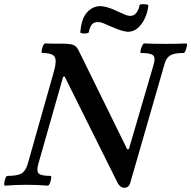

<svg xmlns="http://www.w3.org/2000/svg" viewBox="-37 -872 903 906"><path d="M550 14Q540 14 532 8Q524 2 519 -7L268 -511L261 -510L144 -99Q134 -65 145.5 -53.5Q157 -42 201 -42Q206 -42 204.5 -30.5Q203 -19 198.5 -7.5Q194 4 188 4Q163 2 138 1Q113 0 88 0Q63 0 37.5 1Q12 2 -13 4Q-18 4 -17 -7.5Q-16 -19 -11.5 -30.5Q-7 -42 -2 -42Q45 -42 64.5 -53.5Q84 -65 94 -99L218 -537Q232 -587 220.5 -604.5Q209 -622 162 -622Q158 -622 159.5 -633Q161 -644 166 -655.5Q171 -667 176 -667Q196 -666 215.5 -666Q235 -666 255 -666Q294 -666 309 -660Q324 -654 334 -634L563 -168H571L687 -564Q698 -599 686 -610.5Q674 -622 628 -622Q624 -622 626 -633Q628 -644 633.5 -655.5Q639 -667 643 -667Q668 -666 693 -665.5Q718 -665 743 -665Q768 -665 792.5 -665.5Q817 -666 842 -667Q847 -667 845 -655.5Q843 -644 838.5 -633Q834 -622 829 -622Q786 -622 767 -611Q748 -600 740 -572L577 -7Q570 14 550 14ZM382 -720Q381 -716 371 -714.5Q361 -713 351.5 -714.5Q342 -716 342 -720Q347 -784 373.5 -813.5Q400 -843 437 -843Q450 -843 469.5 -837.5Q489 -832 514 -820Q540 -808 553.5 -802.5Q567 -797 577 -797Q597 -797 608 -813.5Q619 -830 621 -846Q622 -851 632 -852Q642 -853 652.5 -851.5Q663 -850 663 -846Q660 -815 647 -786.5Q634 -758 613.5 -740Q593 -722 567 -722Q557 -722 537.5 -727.5Q518 -733 491 -745Q464 -757 450.5 -762.5Q437 -768 426 -768Q405 -768 395.5 -755Q386 -742 382 -720Z"/></svg>

Font: Junicode
Style: Bold Italic
Weight: 700
Italic angle: -11°
Designer: Peter S. Baker
Version: Version 2.100; ttfautohint (v1.8.4)